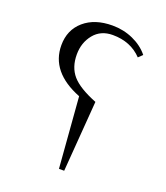

<svg xmlns="http://www.w3.org/2000/svg" viewBox="-132 -802 770 892"><g transform="rotate(20 253.0 -355.5)"><path d="M78.1 -543.9Q78.1 -619.6 130.9 -665.3Q183.6 -710.9 271 -710.9Q325.7 -710.9 373.5 -689.5Q421.4 -668 451.2 -630.9L431.2 -611.8Q376 -669.9 287.1 -669.9Q228 -669.9 194.1 -628.2Q160.2 -586.4 160.2 -527.8Q160.2 -464.8 194.8 -424.8Q229.5 -384.8 316.9 -350.1L290 0H264.2L236.8 -349.1Q78.1 -411.6 78.1 -543.9Z"/></g></svg>

Font: Dihjauti
Style: Regular
Weight: 400
Designer: T. Christopher White
Version: Version 3.0.0